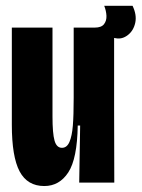

<svg xmlns="http://www.w3.org/2000/svg" viewBox="-20 -622 482 654"><path d="M20.3 -197V-528H158.8V-226Q158.8 -167.3 165.8 -142.9Q172.8 -118.5 191 -118.5Q208 -118.5 216.6 -138.6Q225.2 -158.7 228.1 -193.6Q231 -228.5 231 -289.5V-528H368.7V-252.5L369.3 0H249.8L253 -194.3H244.8Q243 -81.5 212.7 -34.9Q182.3 11.7 130.8 11.7Q73.3 11.7 46.8 -38.2Q20.3 -88.2 20.3 -197ZM300.8 -504.7 302.8 -528Q325.3 -528 334.3 -539.7Q343.3 -551.3 342.6 -568.2Q341.8 -585 335 -602.3H431.5Q446.5 -571.3 440.7 -544.4Q434.8 -517.5 415.4 -502.5Q396 -487.5 374.3 -491.8Z"/></svg>

Font: Bricolage Grotesque 96pt Condensed ExBd
Style: Regular
Weight: 800
Width: 3
Designer: Mathieu Triay
Foundry: Atelier Triay
Version: Version 1.001;Glyphs 3.2 (3207)